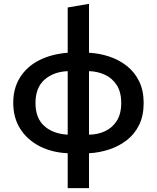

<svg xmlns="http://www.w3.org/2000/svg" viewBox="-20 -796 818 1001"><path d="M333 185V3Q250 -1 186 -34Q122 -67 85.5 -124.5Q49 -182 49 -260Q49 -336 84.5 -392.5Q120 -449 183.5 -481.5Q247 -514 333 -521V-757L444 -776V-521Q499 -518 550 -501Q601 -484 641.5 -452Q682 -420 705.5 -372Q729 -324 729 -259Q729 -193 705.5 -145Q682 -97 641.5 -65.5Q601 -34 550 -17Q499 0 444 3V185ZM333 -94V-425Q259 -422 212 -380.5Q165 -339 165 -259Q165 -180 211 -139Q257 -98 333 -94ZM444 -94Q488 -94 526.5 -111.5Q565 -129 588.5 -165.5Q612 -202 612 -259Q612 -316 588.5 -352.5Q565 -389 526.5 -406.5Q488 -424 444 -425Z"/></svg>

Font: Ubuntu Sans SemiBold
Style: Regular
Weight: 600
Designer: Dalton Maag Ltd
Foundry: Dalton Maag Ltd
Version: Version 1.006; ttfautohint (v1.8.4.7-5d5b)